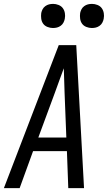

<svg xmlns="http://www.w3.org/2000/svg" viewBox="-32 -967 555 987"><path d="M-12 0 270 -735H360L400 0H319L312 -190H138L69 0ZM309 -260 300 -490Q299 -522 298 -553.5Q297 -585 296 -616Q285 -585 273 -553.5Q261 -522 250 -490L165 -260ZM440 -823Q426 -823 412 -828.5Q398 -834 390 -845Q382 -856 380 -870.5Q378 -885 380 -900Q382 -910 387 -919.5Q392 -929 401 -935.5Q410 -942 420 -944.5Q430 -947 441 -947Q455 -947 469 -941.5Q483 -936 491 -925Q499 -914 501.5 -899.5Q504 -885 501 -870Q499 -860 494 -850.5Q489 -841 480 -834.5Q471 -828 461 -825.5Q451 -823 440 -823ZM240 -823Q226 -823 212 -828.5Q198 -834 190 -845Q182 -856 180 -870.5Q178 -885 180 -900Q182 -910 187 -919.5Q192 -929 201 -935.5Q210 -942 220 -944.5Q230 -947 241 -947Q255 -947 269 -941.5Q283 -936 291 -925Q299 -914 301.5 -899.5Q304 -885 301 -870Q299 -860 294 -850.5Q289 -841 280 -834.5Q271 -828 261 -825.5Q251 -823 240 -823Z"/></svg>

Font: Iosevka
Style: Italic
Weight: 400
Italic angle: -9°
Monospace: yes
Designer: Belleve Invis
Foundry: Belleve Invis
Version: Version 32.5.0; ttfautohint (v1.8.4)